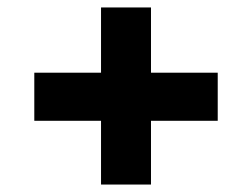

<svg xmlns="http://www.w3.org/2000/svg" viewBox="-20 -583 677 515"><path d="M251 -259V-88H385V-259H564V-388H385V-563H251V-388H72V-259Z"/></svg>

Font: Noto Sans Bengali Black
Style: Regular
Weight: 900
Designer: Jelle Bosma - Monotype Design Team
Foundry: Monotype Imaging Inc.
Version: Version 2.003